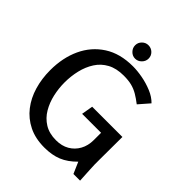

<svg xmlns="http://www.w3.org/2000/svg" viewBox="-248 -1047 1203 1203"><g transform="rotate(45 353.5 -445.5)"><path d="M386 -741Q425 -741 471 -732.5Q517 -724 560.5 -706Q604 -688 632 -659L571 -589Q540 -613 513.5 -628.5Q487 -644 457.5 -651.5Q428 -659 386 -659Q322 -659 277.5 -635Q233 -611 206 -569Q179 -527 166.5 -474.5Q154 -422 154 -366Q154 -314 165.5 -262.5Q177 -211 202.5 -167.5Q228 -124 270 -98Q312 -72 372 -72Q423 -72 460 -93.5Q497 -115 518 -153Q539 -191 539 -241V-305H371L384 -381H652L651 -183Q650 -137 653 -91Q656 -45 658 0H599L566 -76Q520 -29 470 -8.5Q420 12 353 12Q273 12 213.5 -17.5Q154 -47 114.5 -98Q75 -149 55.5 -215.5Q36 -282 36 -357Q36 -467 76 -553.5Q116 -640 194 -690.5Q272 -741 386 -741ZM421 -844Q421 -820 403 -802Q385 -784 361 -784Q337 -784 319.5 -802Q302 -820 302 -844Q302 -868 319.5 -885.5Q337 -903 361 -903Q386 -903 403.5 -886Q421 -869 421 -844Z"/></g></svg>

Font: Rosario Light SemiBold
Style: Regular
Weight: 600
Version: Version 1.101; ttfautohint (v1.8.1.43-b0c9)